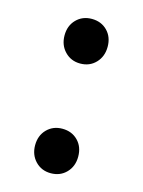

<svg xmlns="http://www.w3.org/2000/svg" viewBox="-90 -598 494 662"><g transform="rotate(15 156.5 -266.5)"><path d="M155.8 -542Q189.5 -542 211.2 -520Q232.9 -498 232.9 -462.9Q232.9 -428.2 211.2 -405.5Q189.5 -382.8 155.8 -382.8Q123 -382.8 101.1 -405.5Q79.1 -428.2 79.1 -462.9Q79.1 -497.6 100.8 -519.8Q122.6 -542 155.8 -542ZM155.8 -149.9Q189.5 -149.9 211.2 -127.9Q232.9 -106 232.9 -70.8Q232.9 -36.1 211.2 -13.7Q189.5 8.8 155.8 8.8Q122.6 8.8 100.8 -13.9Q79.1 -36.6 79.1 -70.8Q79.1 -105.5 100.8 -127.7Q122.6 -149.9 155.8 -149.9Z"/></g></svg>

Font: Montserrat arm SemiBold
Style: Regular
Weight: 600
Designer: Julieta Ulanovsky
Foundry: Julieta Ulanovsky
Version: Version 6.000;PS 006.000;hotconv 1.0.88;makeotf.lib2.5.64775